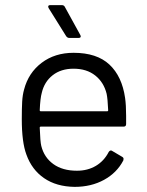

<svg xmlns="http://www.w3.org/2000/svg" viewBox="-20 -720 573 749"><path d="M468 -338Q472 -310 472 -268V-236Q472 -226 462 -226H139Q135 -226 135 -222Q137 -167 141 -151Q152 -106 188 -80Q224 -54 280 -54Q322 -54 354 -73Q386 -92 404 -127Q408 -133 413 -133Q415 -133 418 -131L457 -108Q462 -105 462 -100Q462 -97 461 -94Q436 -46 386 -18.5Q336 9 271 9Q200 8 152 -25Q104 -58 83 -117Q65 -165 65 -255Q65 -297 66.5 -323.5Q68 -350 74 -371Q91 -436 142.5 -475Q194 -514 267 -514Q358 -514 407 -468Q456 -422 468 -338ZM267 -452Q218 -452 185.5 -426.5Q153 -401 143 -358Q137 -337 135 -290Q135 -286 139 -286H398Q402 -286 402 -290Q400 -335 396 -354Q385 -399 351.5 -425.5Q318 -452 267 -452ZM293 -584Q295 -580 295 -578Q295 -572 286 -572H250Q243 -572 238 -579L170 -688Q168 -692 168 -694Q168 -700 176 -700H221Q230 -700 233 -693Z"/></svg>

Font: LinhAnh
Style: Regular
Weight: 400
Designer: Jeremy Tribby
Foundry: Tribby Type
Version: Version 1.408